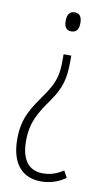

<svg xmlns="http://www.w3.org/2000/svg" viewBox="-84 -572 443 813"><g transform="rotate(10 137.0 -166.0)"><path d="M201 -490C201 -515 193 -531 170 -531C149 -531 138 -517 138 -489C138 -462 148 -449 169 -449C193 -449 201 -466 201 -490ZM187 -324V-348H154V-327C154 -262 148 -228 102 -163C60 -102 23 -55 23 39C23 148 74 199 153 199C194 199 231 185 258 165L242 136C216 154 187 164 155 164C95 164 61 124 61 40C61 -39 89 -84 134 -147C175 -207 187 -246 187 -324Z"/></g></svg>

Font: Noto Sans Georgian ExtraCondensed ExtraLight
Style: Regular
Weight: 200
Width: 2
Designer: Monotype Design Team, Akaki Razmadze
Foundry: Google LLC
Version: Version 2.005